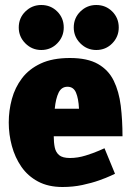

<svg xmlns="http://www.w3.org/2000/svg" viewBox="-20 -740 525 768"><path d="M230 8Q173 8 132 -14Q91 -36 65.5 -73Q40 -110 27.5 -156Q15 -202 15 -250Q15 -298 27.5 -344Q40 -390 68 -427Q96 -464 143 -486Q190 -508 260 -508Q330 -508 372 -484Q414 -460 435 -417Q456 -374 463 -317Q470 -260 470 -195H195Q195 -170 199 -150.5Q203 -131 216.5 -119.5Q230 -108 260 -108Q291 -108 323 -118Q355 -128 376.5 -137.5Q398 -147 398 -147L440 -45Q440 -45 423 -37Q406 -29 376.5 -18.5Q347 -8 309.5 0Q272 8 230 8ZM250 -393Q226 -393 214.5 -369.5Q203 -346 199 -305H296Q294 -346 284 -369.5Q274 -393 250 -393ZM145 -540Q108 -540 81.5 -566.5Q55 -593 55 -630Q55 -668 81.5 -694Q108 -720 145 -720Q183 -720 209 -694Q235 -668 235 -630Q235 -593 209 -566.5Q183 -540 145 -540ZM365 -540Q328 -540 301.5 -566.5Q275 -593 275 -630Q275 -668 301.5 -694Q328 -720 365 -720Q403 -720 429 -694Q455 -668 455 -630Q455 -593 429 -566.5Q403 -540 365 -540Z"/></svg>

Font: Epunda Sans Black
Style: Regular
Weight: 900
Designer: Simon Atzbach
Foundry: typofactur
Version: Version 2.204; ttfautohint (v1.8.4.7-5d5b)